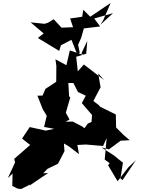

<svg xmlns="http://www.w3.org/2000/svg" viewBox="-20 -1197 958 1298"><path d="M678 -1061 728 -1177 590 -1084 543 -1131 536 -1084 454 -1072 474 -1013 396 -1010 343 -1067 304 -1043 281 -1036 187 -1046 275 -971 236 -940 380 -853 392 -891 463 -928 504 -825 519 -842 505 -907 507 -892 529 -942 547 -1005 657 -1018 617 -1072 744 -1108 658 -1029ZM545 -825 452 -856 429 -756 355 -796 361 -751 360 -644 287 -596 268 -551 233 -550 269 -459 296 -414 278 -339 346 -326 289 -314 181 -338 129 -260 184 -217 76 -123 82 -99 33 7 65 -24 63 60 99 78 123 81 184 50 179 58 306 -28 272 -25 300 -55 372 -90 416 -175 412 -227 445 -208 514 -155 503 -217 561 -220 677 -210 701 -264 688 -118 721 -94 711 -79 775 28 847 -65 899 -114 808 21 794 8 790 37 811 -97 749 -147 665 -201 716 -187 796 -246 857 -249 816 -284 765 -335 763 -423 658 -475 646 -488 611 -514 660 -607 644 -701 683 -656 547 -761 506 -715 495 -813 563 -834 570 -920 530 -836ZM551 -330 536 -342 472 -375 352 -373 376 -348 450 -389 425 -435 455 -538 447 -546 442 -636H476L507 -575L560 -550L533 -500L602 -420L599 -373L573 -361Z"/></svg>

Font: Hussar Lance
Style: ExBd
Weight: 700
Foundry: Cannot Into Space Fonts, PlusOne Fonts
Version: Version 2.270